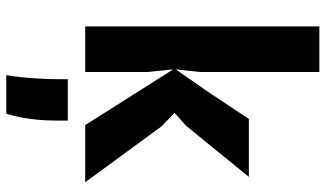

<svg xmlns="http://www.w3.org/2000/svg" viewBox="-242 -578 1084 640"><g transform="rotate(90 300.0 -258.0)"><path d="M397 0 208.5 -297.5 337 -316.5 401.5 -254 587.5 0ZM68 0V-780.5H220V-383.5L211 -299V-295L220 -207.5V0ZM337 -281 208.5 -297.5 289.5 -414.5 376.5 -545.5H569.5L399 -336ZM230.5 263Q234 245.5 237 216.5Q240 187.5 242 153.8Q244 120 244 89.5V58H382V94.5Q382 130 378.8 162Q375.5 194 370.2 219.8Q365 245.5 359 263Z"/></g></svg>

Font: Spline Sans Mono
Style: Regular
Weight: 400
Monospace: yes
Designer: Eben Sorkin, Mirko Velimirovic
Foundry: Sorkin Type
Version: Version 1.004